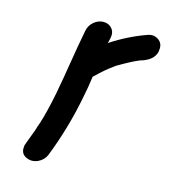

<svg xmlns="http://www.w3.org/2000/svg" viewBox="-90 -623 623 707"><g transform="rotate(15 222.0 -270.0)"><path d="M95 11Q89 11 82 9Q54 1 54 -25Q54 -31 55 -37Q57 -44 60 -51Q82 -108 83 -115L89 -132Q103 -175 118 -250Q130 -314 140 -377Q150 -440 162 -502Q166 -523 182.5 -537Q199 -551 219 -551Q239 -551 251 -537Q260 -527 260 -512Q260 -507 259 -502L254 -480Q319 -523 391 -548Q398 -550 405 -550Q417 -550 430 -541Q444 -530 444 -512Q444 -506 443 -499Q437 -468 398 -453L383 -448Q354 -436 305 -407L298 -402Q266 -379 237 -350L232 -346Q227 -306 217 -258Q194 -140 149 -25Q140 -5 120 5Q107 11 95 11Z"/></g></svg>

Font: Bad Comic
Style: Italic
Weight: 400
Italic angle: -11°
Designer: GGBotNet
Foundry: GGBotNet
Version: 0.95